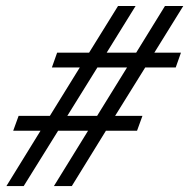

<svg xmlns="http://www.w3.org/2000/svg" viewBox="-20 -630 636 645"><path d="M1.5 -4.9 116.2 -190.9H24.4L42.5 -240.7H147.5L248 -403.3H154.3L171.9 -453.1H279.3L376.5 -609.9H435.5L338.4 -453.1H437.5L534.2 -609.9H595.7L498.5 -453.1H587.9L570.3 -403.3H467.8L366.7 -240.7H458.5L440.4 -190.9H335.9L221.2 -4.9H161.1L275.9 -190.9H175.3L59.6 -4.9ZM206.1 -240.7H306.2L406.7 -403.3H307.1Z"/></svg>

Font: Elstob 18pt Medium
Style: Italic
Weight: 500
Italic angle: -20°
Designer: Peter S. Baker
Version: Version 1.015